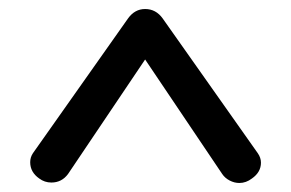

<svg xmlns="http://www.w3.org/2000/svg" viewBox="-20 -737 645 426"><path d="M47 -377Q47 -388 53 -397L264 -696Q279 -717 302 -717Q326 -717 341 -696L552 -397Q559 -387 559 -376Q559 -355 539 -341Q526 -331 511 -331Q500 -331 489.5 -336.5Q479 -342 473 -351L302 -605L131 -351Q117 -332 94 -332Q79 -332 67 -341Q47 -355 47 -377Z"/></svg>

Font: Kodchasan Medium
Style: Regular
Weight: 500
Designer: Katatrad Aksorn Co.,Ltd.
Foundry: Cadson Demak Co.,Ltd.
Version: Version 1.000; ttfautohint (v1.6)